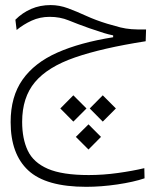

<svg xmlns="http://www.w3.org/2000/svg" viewBox="-20 -428 626 749"><path d="M316.4 300.8Q159.2 300.8 90.3 236.8Q21.5 172.9 21.5 48.3Q21.5 -51.3 67.9 -117.2Q114.3 -183.1 203.4 -222.7Q292.5 -262.2 421.4 -282.7V-290Q402.3 -293.9 385.5 -299.1Q368.7 -304.2 328.6 -317.9Q281.7 -334.5 248 -348.4Q214.4 -362.3 173.8 -362.3Q135.7 -362.3 103.3 -347.4Q70.8 -332.5 44.9 -311L40 -351.1Q67.4 -378.4 101.8 -393.3Q136.2 -408.2 177.7 -408.2Q211.4 -408.2 245.1 -395.8Q278.8 -383.3 316.2 -366.2Q353.5 -349.1 398.4 -335.4Q429.2 -326.2 450 -321Q470.7 -315.9 492.9 -314.2Q515.1 -312.5 549.8 -313L548.3 -267.1Q378.9 -240.7 272.5 -203.9Q166 -167 116.2 -107.4Q66.4 -47.9 66.4 47.4Q66.4 113.3 88.4 159.7Q110.4 206.1 166.7 230.5Q223.1 254.9 326.2 254.9Q382.3 254.9 440.2 246.8Q498 238.8 543 228L543.9 267.6Q501 282.2 437.7 291.5Q374.5 300.8 316.4 300.8ZM380.9 -56.2 432.1 -4.9 380.9 46.4 330.1 -4.9ZM266.1 -56.2 317.4 -4.9 266.1 46.4 215.3 -4.9ZM325.2 57.1 374 106 325.2 155.3 275.9 106Z"/></svg>

Font: Cascadia Code NF ExtraLight
Style: Regular
Weight: 200
Monospace: yes
Designer: Aaron Bell
Foundry: Saja Typeworks
Version: Version 2404.023; ttfautohint (v1.8.4)